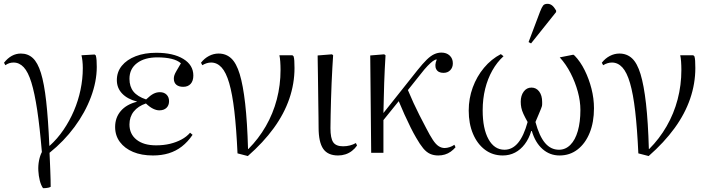

<svg xmlns="http://www.w3.org/2000/svg" viewBox="-20 -799 3712 1004"><path d="M205 185Q194 169 188 145Q182 121 180.5 94Q179 67 184 41Q189 15 199 -4Q188 -134 174.5 -223.5Q161 -313 144 -368Q127 -423 104 -447.5Q81 -472 51 -472Q27 -472 8 -458L1 -471Q20 -495 42 -507Q64 -519 89 -519Q126 -519 151.5 -495.5Q177 -472 194 -417.5Q211 -363 221.5 -269.5Q232 -176 238 -37H240Q280 -73 312 -120Q344 -167 366.5 -219.5Q389 -272 401 -329Q413 -386 413 -443Q413 -463 411 -480.5Q409 -498 406 -510L475 -514L481 -509Q484 -498 485 -483.5Q486 -469 486 -449Q486 -373 455.5 -291.5Q425 -210 369.5 -135Q314 -60 239 0Q240 21 241 45.5Q242 70 243 94Q244 118 244.5 139.5Q245 161 245 178Q239 181 232.5 182.5Q226 184 219.5 184.5Q213 185 205 185Z M780 14Q720 14 676 -4.5Q632 -23 607 -56.5Q582 -90 582 -135Q582 -184 611.5 -218.5Q641 -253 696 -267V-268Q646 -281 618.5 -310Q591 -339 591 -380Q591 -423 617 -455Q643 -487 689.5 -505Q736 -523 797 -523Q886 -523 938.5 -491Q991 -459 991 -404Q991 -376 977 -360.5Q963 -345 938 -345Q915 -345 902 -356Q889 -367 889 -388Q889 -397 892 -406Q895 -415 903.5 -429.5Q912 -444 926 -468Q908 -484 876.5 -491.5Q845 -499 803 -499Q736 -499 696.5 -469Q657 -439 657 -387Q657 -346 678 -320Q699 -294 744 -279Q767 -301 783 -309Q799 -317 816 -317Q838 -317 851 -304Q864 -291 864 -270Q864 -248 850.5 -235Q837 -222 813 -222Q798 -222 780.5 -230.5Q763 -239 743 -258Q702 -244 679.5 -216Q657 -188 657 -148Q657 -98 694 -68.5Q731 -39 796 -39Q836 -39 869 -47Q902 -55 929 -69.5Q956 -84 974 -105L987 -94Q962 -57 931 -33Q900 -9 862.5 2.5Q825 14 780 14Z M1276 17 1222 3Q1216 -127 1205.5 -217.5Q1195 -308 1178.5 -364.5Q1162 -421 1138.5 -446.5Q1115 -472 1084 -472Q1061 -472 1038 -458L1031 -471Q1049 -494 1073 -506.5Q1097 -519 1123 -519Q1162 -519 1189 -494Q1216 -469 1233.5 -411.5Q1251 -354 1262 -257.5Q1273 -161 1277 -20H1279Q1332 -73 1370 -139Q1408 -205 1427.5 -279.5Q1447 -354 1447 -433Q1447 -456 1445.5 -477Q1444 -498 1441 -510H1509L1515 -505Q1518 -497 1519 -481Q1520 -465 1520 -443Q1520 -362 1493 -283Q1466 -204 1411.5 -129Q1357 -54 1276 17Z M1748 14Q1694 14 1670 -21Q1646 -56 1646 -132Q1646 -153 1645.5 -185Q1645 -217 1644.5 -255.5Q1644 -294 1643.5 -333.5Q1643 -373 1642.5 -408.5Q1642 -444 1641.5 -470.5Q1641 -497 1641 -509L1716 -515L1722 -510Q1720 -483 1718 -445Q1716 -407 1714 -364.5Q1712 -322 1711 -279Q1710 -236 1709 -197Q1708 -158 1708 -129Q1708 -76 1722.5 -55Q1737 -34 1774 -34Q1793 -34 1810 -38.5Q1827 -43 1841 -51L1847 -38Q1836 -22 1820.5 -10Q1805 2 1786.5 8Q1768 14 1748 14Z M2272 14Q2248 14 2229 5.5Q2210 -3 2193 -23.5Q2176 -44 2156 -79Q2143 -101 2127 -133Q2111 -165 2095 -200.5Q2079 -236 2065 -270L1985 -171V0H1921L1916 -509L1989 -515L1996 -510Q1994 -474 1992 -438Q1990 -402 1989 -365.5Q1988 -329 1987 -290Q1986 -251 1985 -208L2163 -432Q2191 -467 2211.5 -487Q2232 -507 2250.5 -515.5Q2269 -524 2288 -524Q2315 -524 2331.5 -508.5Q2348 -493 2348 -468Q2348 -446 2334.5 -432Q2321 -418 2299 -418Q2271 -418 2261 -437.5Q2251 -457 2264 -488Q2255 -488 2243.5 -479.5Q2232 -471 2216 -454.5Q2200 -438 2180 -412L2113 -328Q2128 -292 2142.5 -260.5Q2157 -229 2173 -197.5Q2189 -166 2208 -130Q2228 -91 2243.5 -67.5Q2259 -44 2274 -34.5Q2289 -25 2305 -25Q2317 -25 2331 -29.5Q2345 -34 2356 -42L2362 -29Q2351 -16 2337 -6Q2323 4 2306.5 9Q2290 14 2272 14Z M2609 14Q2556 14 2516 -16Q2476 -46 2453.5 -99Q2431 -152 2431 -221Q2431 -284 2452 -341.5Q2473 -399 2511 -444.5Q2549 -490 2599 -516L2613 -505Q2579 -474 2554.5 -430.5Q2530 -387 2517 -334.5Q2504 -282 2504 -222Q2504 -126 2534.5 -71Q2565 -16 2618 -16Q2659 -16 2689 -52Q2719 -88 2739 -161Q2725 -186 2717 -203.5Q2709 -221 2706 -236Q2703 -251 2703 -267Q2703 -299 2718.5 -320Q2734 -341 2759 -341Q2784 -341 2799.5 -320.5Q2815 -300 2815 -266Q2815 -258 2815 -253.5Q2815 -249 2814 -244.5Q2813 -240 2809.5 -231.5Q2806 -223 2799 -206Q2792 -189 2780 -161Q2800 -87 2830 -51.5Q2860 -16 2903 -16Q2937 -16 2962.5 -41.5Q2988 -67 3001.5 -114Q3015 -161 3015 -224Q3015 -270 3001.5 -319.5Q2988 -369 2964 -416Q2940 -463 2907 -499L2978 -513L2985 -508Q3015 -477 3037.5 -431.5Q3060 -386 3073 -335Q3086 -284 3086 -233Q3086 -160 3063.5 -104.5Q3041 -49 3000.5 -17.5Q2960 14 2906 14Q2855 14 2817 -19.5Q2779 -53 2761 -114H2758Q2746 -74 2724 -45Q2702 -16 2673 -1Q2644 14 2609 14ZM2757 -572 2744 -579 2804 -738Q2813 -761 2820 -770Q2827 -779 2843 -779Q2856 -779 2866.5 -771Q2877 -763 2888 -744V-736Z M3372 17 3318 3Q3312 -127 3301.5 -217.5Q3291 -308 3274.5 -364.5Q3258 -421 3234.5 -446.5Q3211 -472 3180 -472Q3157 -472 3134 -458L3127 -471Q3145 -494 3169 -506.5Q3193 -519 3219 -519Q3258 -519 3285 -494Q3312 -469 3329.5 -411.5Q3347 -354 3358 -257.5Q3369 -161 3373 -20H3375Q3428 -73 3466 -139Q3504 -205 3523.5 -279.5Q3543 -354 3543 -433Q3543 -456 3541.5 -477Q3540 -498 3537 -510H3605L3611 -505Q3614 -497 3615 -481Q3616 -465 3616 -443Q3616 -362 3589 -283Q3562 -204 3507.5 -129Q3453 -54 3372 17Z"/></svg>

Font: Literata 60pt Light
Style: Regular
Weight: 300
Designer: Latin by Veronika Burian and Jose Scaglione. Greek by Irene Vlachou. Cyrillic by Vera Evstafieva.
Foundry: TypeTogether
Version: Version 3.103;gftools[0.9.29]